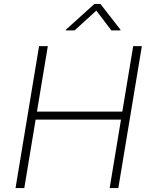

<svg xmlns="http://www.w3.org/2000/svg" viewBox="-20 -964 777 984"><path d="M59.6 0 180.2 -727.5H225.1L169.4 -392.1H606.9L662.6 -727.5H707L586.4 0H542L600.1 -351.1H162.6L104.5 0ZM362.3 -808.1H316.9L317.4 -811.5L463.9 -943.8H494.6L597.7 -811.5L596.7 -808.1H550.8L473.6 -909.7Z"/></svg>

Font: Inter Extra Light
Style: Italic
Weight: 200
Italic angle: -9.39999°
Designer: Rasmus Andersson
Foundry: rsms
Version: Version 4.000;git-3c8e0fc